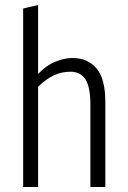

<svg xmlns="http://www.w3.org/2000/svg" viewBox="-20 -751 512 771"><path d="M73 0V-717L133 -731V-454Q165 -488 201.5 -503Q238 -518 271 -518Q332 -518 367.5 -476.5Q403 -435 403 -341V0H343V-330Q343 -402 323 -432.5Q303 -463 263 -463Q228 -463 197.5 -449Q167 -435 133 -403V0Z"/></svg>

Font: Radio Canada Condensed Light
Style: Regular
Weight: 300
Width: 3
Designer: Charles Daoud, Etienne Aubert Bonn, Alexandre Saumier Demers, Jacques Le Bailly
Foundry: Radio-Canada
Version: Version 2.104; ttfautohint (v1.8.4.7-5d5b);gftools[0.9.28.de